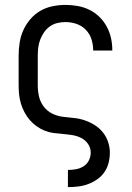

<svg xmlns="http://www.w3.org/2000/svg" viewBox="-20 -548 540 783"><path d="M257 215V145H258Q274 145 290.5 142Q307 139 321 130Q335 121 342.5 106Q350 91 350 74Q350 55 339 39Q328 23 311 14.5Q294 6 275 3Q256 0 237 -1.5Q218 -3 199 -5.5Q180 -8 162.5 -15Q145 -22 129.5 -33Q114 -44 101.5 -58.5Q89 -73 80 -90Q71 -107 65.5 -125Q60 -143 58 -162Q56 -181 56 -200V-320Q56 -347 60 -373.5Q64 -400 75 -424.5Q86 -449 103.5 -469.5Q121 -490 144 -503.5Q167 -517 194 -522.5Q221 -528 247 -528Q272 -528 297 -523.5Q322 -519 344.5 -508Q367 -497 385 -479.5Q403 -462 415 -440Q427 -418 432.5 -393.5Q438 -369 438 -344Q438 -344 438 -343.5Q438 -343 438 -342H360Q360 -342 360 -342.5Q360 -343 360 -343Q360 -366 353 -388Q346 -410 330 -426.5Q314 -443 292 -450.5Q270 -458 247 -458Q230 -458 213.5 -454Q197 -450 183 -440Q169 -430 159.5 -416Q150 -402 144 -386.5Q138 -371 136 -354Q134 -337 134 -320V-200Q134 -177 139 -155Q144 -133 157.5 -114.5Q171 -96 191.5 -85.5Q212 -75 234.5 -72Q257 -69 279.5 -67Q302 -65 323.5 -58Q345 -51 364.5 -39Q384 -27 398.5 -9.5Q413 8 420.5 30Q428 52 428 74Q428 95 423 115.5Q418 136 406 153.5Q394 171 377 183Q360 195 340 202.5Q320 210 299.5 212.5Q279 215 258 215Z"/></svg>

Font: Zed Mono
Style: Regular
Weight: 400
Monospace: yes
Designer: Belleve Invis
Foundry: Belleve Invis
Version: Version 1.0.0; ttfautohint (v1.8.4)